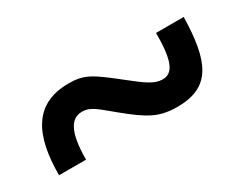

<svg xmlns="http://www.w3.org/2000/svg" viewBox="-39 -612 647 511"><g transform="rotate(-30 284.5 -356.5)"><path d="M35 -257H118C118 -343 139 -373 172 -373C199 -373 213 -357 255 -323C315 -274 343 -257 400 -257C503 -257 530 -323 533 -456H448C448 -371 434 -340 402 -340C377 -340 357 -355 314 -389C246 -443 227 -456 179 -456C72 -456 35 -379 35 -257Z"/></g></svg>

Font: Noto Serif Gurmukhi Black
Style: Regular
Weight: 900
Designer: Vaibhav Singh and the Monotype Design Team
Foundry: Monotype Imaging Inc.
Version: Version 2.004